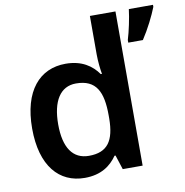

<svg xmlns="http://www.w3.org/2000/svg" viewBox="-84 -841 900 932"><g transform="rotate(-10 365.5 -375.0)"><path d="M260 10C341 10 389 -26 420 -71H425L448 0H546V-760H420V-570C420 -536 425 -492 429 -473H423C392 -517 343 -552 263 -552C135 -552 49 -456 49 -270C49 -85 134 10 260 10ZM731 -750V-760H612C607 -717 593 -651 581 -613V-600H653C686 -650 715 -709 731 -750ZM298 -92C219 -92 177 -153 177 -268C177 -383 219 -449 296 -449C396 -449 426 -385 426 -269V-253C425 -145 391 -92 298 -92Z"/></g></svg>

Font: Noto Sans Bamum SemiBold
Style: Regular
Weight: 600
Designer: Monotype Design Team
Foundry: Monotype Imaging Inc.
Version: Version 2.002